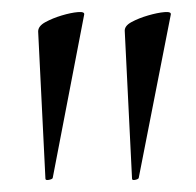

<svg xmlns="http://www.w3.org/2000/svg" viewBox="-20 -660 323 317"><path d="M55 -365 43 -608Q43 -617 55 -623.5Q67 -630 82 -634.5Q97 -639 108.5 -640Q120 -641 119 -636L67 -366Q66 -364 60.5 -363Q55 -362 55 -365ZM198 -365 186 -608Q185 -617 197 -623.5Q209 -630 224.5 -634.5Q240 -639 251.5 -640Q263 -641 262 -636L209 -366Q208 -364 203 -363Q198 -362 198 -365Z"/></svg>

Font: Cormorant Garamond Light
Style: Regular
Weight: 400
Version: Version 4.001